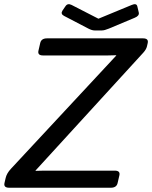

<svg xmlns="http://www.w3.org/2000/svg" viewBox="-43 -880 713 900"><path d="M256.8 -805.7Q239.7 -814.9 250 -830.6L263.7 -850.6Q273.9 -866.2 292.5 -856.9L418 -792.5H418.9L574.7 -856.9Q596.7 -866.2 600.6 -850.6L607.4 -821.8Q611.3 -806.2 588.9 -796.9L467.8 -746.1Q446.8 -737.3 434.6 -737.3H400.4Q388.2 -737.3 371.1 -746.1ZM0 0Q-26.9 0 -22 -22L-16.6 -45.4Q-11.7 -67.4 8.3 -88.9L501.5 -619.1L502 -621.1Q481.9 -620.1 462.4 -620.1H158.7Q132.3 -620.1 137.2 -642.1L145.5 -678.2Q150.4 -700.2 177.2 -700.2H627.4Q654.3 -700.2 649.4 -678.2L646 -663.1Q642.6 -648.4 628.9 -633.3L124 -81.1L123.5 -79.1Q137.2 -80.1 163.1 -80.1H495.1Q521.5 -80.1 516.6 -58.1L508.3 -22Q503.4 0 476.6 0Z"/></svg>

Font: Istok Web
Style: Italic
Weight: 400
Italic angle: -13°
Designer: Andrey V. Panov
Foundry: Andrey V. Panov
Version: Version 1.0.2g